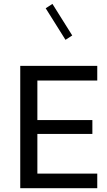

<svg xmlns="http://www.w3.org/2000/svg" viewBox="-20 -986 559 1006"><path d="M489.6 -76.4H175.8V-284.1H464V-356.9H175.8V-564H489.6V-641H86.1V0H489.6ZM358.5 -800.2 254.7 -965.6 219.4 -942.7 323.2 -777.3Z"/></svg>

Font: Estedad-VF-FD Black
Style: Regular
Weight: 900
Designer: Amin Abedi
Version: Version 4.000